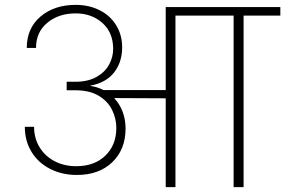

<svg xmlns="http://www.w3.org/2000/svg" viewBox="-20 -769 1172 789"><path d="M1132 -705H981V0H940V-705H701V0H661V-365L449 -366Q472 -342 484 -309.5Q496 -277 496 -241Q496 -155 441.5 -102.5Q387 -50 296 -50Q235 -50 186 -75Q137 -100 109.5 -145Q82 -190 82 -248H120Q120 -201 142.5 -164Q165 -127 204.5 -106.5Q244 -86 293 -86Q368 -86 413 -129.5Q458 -173 458 -243Q458 -282 440.5 -317.5Q423 -353 385.5 -375.5Q348 -398 290 -398H254V-433H290Q341 -433 376 -452.5Q411 -472 428 -503Q445 -534 445 -568Q445 -635 401 -674.5Q357 -714 291 -714Q221 -714 174.5 -675.5Q128 -637 128 -572H90Q90 -653 146.5 -701Q203 -749 291 -749Q345 -749 388.5 -727.5Q432 -706 457 -666Q482 -626 482 -574Q482 -514 449 -471.5Q416 -429 351 -417V-416Q380 -412 405 -399H661V-740H1132Z"/></svg>

Font: Fz Poppins ExtLt
Style: Regular
Weight: 200
Designer: Ninad Kale (Devanagari), Jonny Pinhorn (Latin)
Foundry: Indian Type Foundry
Version: Vit hóa bi Vntype.Com & FontZin.Com